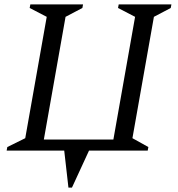

<svg xmlns="http://www.w3.org/2000/svg" viewBox="-20 -680 804 867"><path d="M270 0H10L13 -16L94 -56L191 -604L114 -644L117 -660H355L352 -644L276 -604L178 -50H492L590 -604L513 -644L516 -660H754L751 -644L675 -604L578 -56L650 -16L647 0H382L305 167H289Z"/></svg>

Font: Spectral
Style: Italic
Weight: 400
Italic angle: -10°
Designer: Jean-Baptiste Levee
Foundry: Production Type
Version: Version 2.001